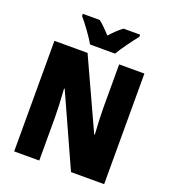

<svg xmlns="http://www.w3.org/2000/svg" viewBox="-163 -1046 1035 1165"><g transform="rotate(20 354.5 -463.5)"><path d="M275 -767H436C460 -808 510 -876 540 -913V-927H433C409 -910 384 -886 355 -854C326 -885 303 -909 279 -927H170V-913C200 -879 254 -805 275 -767ZM645 0V-714H482V-436C482 -391 485 -327 489 -263H485L278 -714H64V0H226V-281C226 -325 223 -393 218 -462H222L431 0Z"/></g></svg>

Font: Noto Sans Sinhala Condensed Black
Style: Regular
Weight: 900
Width: 3
Designer: Jelle Bosma - Monotype Design Team
Foundry: Monotype Imaging Inc.
Version: Version 2.006